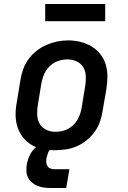

<svg xmlns="http://www.w3.org/2000/svg" viewBox="-20 -743 640 960"><path d="M254 8Q223 8 192.5 2Q162 -4 137 -19Q112 -34 94 -57.5Q76 -81 67 -109.5Q58 -138 58 -169.5Q58 -201 64 -232L82 -342Q86 -369 95.5 -396Q105 -423 122 -446.5Q139 -470 162.5 -488.5Q186 -507 212.5 -518.5Q239 -530 266 -535.5Q293 -541 321 -541Q353 -541 382.5 -533.5Q412 -526 437.5 -511Q463 -496 481.5 -472.5Q500 -449 508.5 -420.5Q517 -392 517 -360.5Q517 -329 512 -298L493 -188Q489 -161 479.5 -134Q470 -107 453 -83.5Q436 -60 413 -41.5Q390 -23 363.5 -11.5Q337 0 309 4Q281 8 254 8ZM256 -84Q272 -84 288 -87Q304 -90 318.5 -97.5Q333 -105 345.5 -117Q358 -129 366.5 -143Q375 -157 380 -172Q385 -187 388 -203L406 -313Q410 -338 409 -362.5Q408 -387 396.5 -406.5Q385 -426 363 -436Q341 -446 317 -446Q301 -446 285.5 -442.5Q270 -439 255.5 -431.5Q241 -424 229 -412.5Q217 -401 208.5 -387Q200 -373 195 -357.5Q190 -342 187 -327L169 -217Q165 -193 166 -168.5Q167 -144 178 -124.5Q189 -105 210.5 -94.5Q232 -84 256 -84Q256 -84 256 -84Q256 -84 256 -84ZM236 197Q219 197 201.5 195Q184 193 169 187Q154 181 141 170.5Q128 160 120.5 145.5Q113 131 112 113.5Q111 96 114 79Q118 56 129 33Q140 10 159 -6.5Q178 -23 202 -30Q226 -37 250 -37L244 0Q236 0 230 6Q224 12 221 19.5Q218 27 216 34.5Q214 42 212 49Q211 59 211.5 69.5Q212 80 217.5 88Q223 96 232 99.5Q241 103 252 103H327L311 197ZM506 -637H206V-723H506Z"/></svg>

Font: Iosevka Slab SmBdExObl
Style: Regular
Weight: 600
Width: 7
Italic angle: -9°
Monospace: yes
Designer: Belleve Invis
Foundry: Belleve Invis
Version: Version 11.1.0; ttfautohint (v1.8.3)